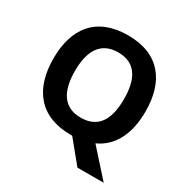

<svg xmlns="http://www.w3.org/2000/svg" viewBox="-198 -891 1191 1228"><g transform="rotate(30 398.0 -277.5)"><path d="M738 -358C738 -580 631 -725 399 -725C165 -725 58 -580 58 -359C58 -137 165 10 398 10H409L540 170H734L562 -22C682 -76 738 -198 738 -358ZM217 -358C217 -508 271 -599 399 -599C527 -599 579 -508 579 -358C579 -208 527 -117 398 -117C271 -117 217 -208 217 -358Z"/></g></svg>

Font: Noto Sans Javanese
Style: Bold
Weight: 700
Designer: Monotype Design Team
Foundry: Monotype Imaging Inc.
Version: Version 2.005